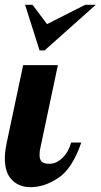

<svg xmlns="http://www.w3.org/2000/svg" viewBox="-28 -770 417 796"><path d="M76 -750 136 -561H157L369 -750H325L167 -670L107 -750ZM21.5 -24C41.2 -4 67 6 99 6C137 6 175.3 -6.8 214 -32.5C252.7 -58.2 284.3 -107 309 -179H267C259.7 -153 247.7 -131.8 231 -115.5C214.3 -99.2 196.3 -91 177 -91C162.3 -91 151.8 -93.8 145.5 -99.5C139.2 -105.2 136 -114.7 136 -128C136 -139.3 137.3 -150 140 -160L212 -500H68L0 -179C-5.3 -152.3 -8 -130.7 -8 -114C-8 -74 1.8 -44 21.5 -24Z"/></svg>

Font: DonutKreme
Style: Regular
Weight: 400
Designer: Impallari Type
Foundry: Impallari Type
Version: Version 2.100